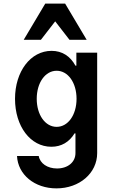

<svg xmlns="http://www.w3.org/2000/svg" viewBox="-20 -831 640 1061"><path d="M397 -94V15C397 65 355 100 295 100C242 100 201 72 194 31H74C79 134 171 210 292 210C419 210 517 126 517 15V-540H402V-468H397C368 -521 323 -550 265 -550C149 -550 63 -436 63 -285C63 -133 148 -20 264 -20C319 -20 363 -46 392 -94ZM293 -130C230 -130 183 -196 183 -285C183 -374 230 -440 293 -440C356 -440 403 -374 403 -285C403 -196 356 -130 293 -130ZM111 -611H206L285 -713L364 -611H459L340 -811H230Z"/></svg>

Font: CommitMono
Style: 700Regular
Weight: 700
Monospace: yes
Designer: Eigil Nikolajsen
Foundry: Eigil Nikolajsen
Version: Version 1.143